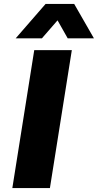

<svg xmlns="http://www.w3.org/2000/svg" viewBox="-20 -961 500 981"><path d="M43 0 155 -705H347L235 0ZM60 -765 213 -941H359L460 -765H326L274 -857L194 -765Z"/></svg>

Font: Nunito Sans 7pt Black
Style: Italic
Weight: 900
Italic angle: -9°
Version: Version 3.101;gftools[0.9.27]